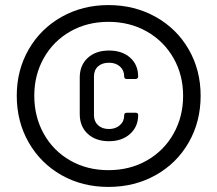

<svg xmlns="http://www.w3.org/2000/svg" viewBox="-20 -728 856 756"><path d="M46 -351Q46 -452 93 -533.5Q140 -615 222.5 -661.5Q305 -708 407 -708Q510 -708 593 -661.5Q676 -615 723 -533.5Q770 -452 770 -351Q770 -249 723 -167Q676 -85 593 -38.5Q510 8 407 8Q304 8 222 -38.5Q140 -85 93 -167Q46 -249 46 -351ZM701 -351Q701 -433 663 -499.5Q625 -566 558 -604Q491 -642 407 -642Q323 -642 256.5 -604Q190 -566 152.5 -499.5Q115 -433 115 -351Q115 -268 152.5 -201Q190 -134 256.5 -96Q323 -58 407 -58Q491 -58 558 -96Q625 -134 663 -201Q701 -268 701 -351ZM294 -279V-423Q294 -471 325.5 -500Q357 -529 409 -529Q461 -529 492.5 -501Q524 -473 524 -426Q524 -422 521 -419.5Q518 -417 514 -417H479Q469 -417 469 -427Q469 -451 452.5 -466Q436 -481 409 -481Q382 -481 366 -466.5Q350 -452 350 -427V-274Q350 -250 366 -235Q382 -220 409 -220Q435 -220 452 -235Q469 -250 469 -274Q469 -284 479 -284H514Q524 -284 524 -275Q524 -229 492 -200.5Q460 -172 409 -172Q357 -172 325.5 -201Q294 -230 294 -279Z"/></svg>

Font: BarlowMedium
Style: Regular
Weight: 500
Designer: Jeremy Tribby
Foundry: Tribby Type
Version: Version 1.422